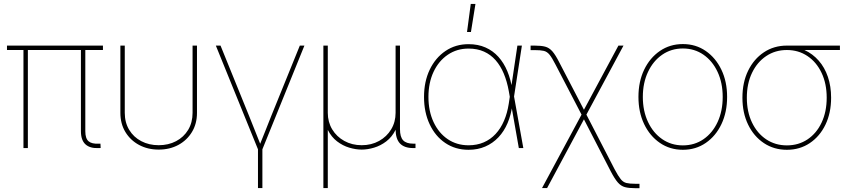

<svg xmlns="http://www.w3.org/2000/svg" viewBox="-20 -755 4318 979"><path d="M483.9 0Q439.5 2.4 416 -18.8Q392.6 -40 392.6 -85.9V-510.7H415V-85.9Q415 -48.8 431.6 -34.7Q448.2 -20.5 483.4 -22.5Q486.3 -22.5 488 -22.5Q489.7 -22.5 492.2 -22.5L493.2 -0.5Q491.2 0 488.8 0Q486.3 0 483.9 0ZM99.6 0V-510.7H122.1V0ZM15.6 -500V-522.5H504.9V-500Z M789.1 7.8Q733.4 7.8 689.2 -15.9Q645 -39.6 619.4 -81.8Q593.8 -124 593.8 -179.7V-522.5H616.2V-179.7Q616.2 -130.4 638.7 -93Q661.1 -55.7 700.4 -35.2Q739.7 -14.6 789.1 -14.6Q838.9 -14.6 877.9 -35.2Q917 -55.7 939.5 -93Q961.9 -130.4 961.9 -179.7V-522.5H984.4V-179.7Q984.4 -124 958.7 -81.8Q933.1 -39.6 889.2 -15.9Q845.2 7.8 789.1 7.8Z M1297.4 11.2 1080.6 -522.5H1104.5L1250 -164.1Q1265.1 -127 1279.8 -89.4Q1294.4 -51.8 1309.6 -14.6H1303.7Q1318.8 -51.8 1333.7 -89.4Q1348.6 -127 1363.3 -164.1L1508.8 -522.5H1532.2L1315.9 11.2ZM1295.4 204.1V-3.9H1317.9V204.1Z M1628.9 204.1V-522.5H1651.4V-179.7Q1651.4 -132.8 1673.8 -95.5Q1696.3 -58.1 1735.6 -36.4Q1774.9 -14.6 1824.2 -14.6Q1874 -14.6 1913.1 -36.4Q1952.1 -58.1 1974.6 -95.5Q1997.1 -132.8 1997.1 -179.7V-522.5H2019.5V-96.7Q2019.5 -56.6 2035.6 -39.6Q2051.8 -22.5 2086.9 -22.5H2098.6V0H2086.9Q2042 0 2019.5 -23.4Q1997.1 -46.9 1997.1 -96.7V-179.7H2014.6Q2014.6 -127.9 1996.6 -92Q1978.5 -56.2 1949.7 -34.2Q1920.9 -12.2 1887.7 -2.2Q1854.5 7.8 1824.2 7.8Q1793.9 7.8 1760.7 -2.2Q1727.5 -12.2 1698.7 -34.2Q1669.9 -56.2 1651.9 -92Q1633.8 -127.9 1633.8 -179.7H1651.4V204.1Z M2369.1 8.8Q2301.8 8.8 2250.5 -25.9Q2199.2 -60.5 2170.7 -121.6Q2142.1 -182.6 2142.1 -260.7Q2142.1 -338.9 2171.1 -399.7Q2200.2 -460.4 2251.5 -495.1Q2302.7 -529.8 2369.1 -529.8Q2417.5 -529.8 2455.6 -512.9Q2493.7 -496.1 2521.5 -465.1Q2549.3 -434.1 2566.9 -391.8Q2584.5 -349.6 2592.3 -297.9H2598.1L2600.6 -265.6L2648.4 0H2625.5L2574.2 -291Q2565.4 -339.8 2548.8 -379.6Q2532.2 -419.4 2507.1 -448Q2481.9 -476.6 2447.8 -491.9Q2413.6 -507.3 2369.1 -507.3Q2309.6 -507.3 2263.2 -475.8Q2216.8 -444.3 2190.7 -388.7Q2164.6 -333 2164.6 -260.7Q2164.6 -188.5 2190.7 -132.6Q2216.8 -76.7 2262.9 -45.4Q2309.1 -14.2 2369.1 -14.2Q2412.1 -14.2 2446.5 -29.1Q2481 -43.9 2507.1 -72Q2533.2 -100.1 2550 -139.4Q2566.9 -178.7 2574.2 -226.6L2618.2 -522.5H2641.1L2600.6 -259.8L2598.6 -220.7H2592.8Q2585.9 -169.4 2568.1 -127.4Q2550.3 -85.4 2521.5 -54.9Q2492.7 -24.4 2454.3 -7.8Q2416 8.8 2369.1 8.8ZM2361.3 -591.8 2380.4 -734.9H2404.3L2381.3 -591.8Z M2743.7 204.1 2950.2 -179.7H2965.3L3113.8 107.9Q3132.3 142.6 3144.8 158.2Q3157.2 173.8 3173.8 178Q3190.4 182.1 3220.2 182.1H3240.7V204.6H3220.2Q3187 204.6 3166.7 199.2Q3146.5 193.8 3130.4 175.5Q3114.3 157.2 3094.2 118.7L2957.5 -146.5L2769.5 204.1ZM2951.7 -158.2 2812.5 -425.8Q2794.9 -460.4 2782.2 -476.1Q2769.5 -491.7 2752.9 -495.6Q2736.3 -499.5 2706.1 -499.5H2685.5V-522.5H2706.1Q2739.3 -522.5 2759.8 -517.1Q2780.3 -511.7 2796.4 -493.4Q2812.5 -475.1 2832 -436.5L2957.5 -195.3L3133.3 -522.5H3159.2L2963.4 -158.2Z M3461.9 8.8Q3396 8.8 3344.7 -26.4Q3293.5 -61.5 3264.4 -122.3Q3235.4 -183.1 3235.4 -260.7Q3235.4 -338.9 3264.4 -399.4Q3293.5 -460 3344.7 -495.1Q3396 -530.3 3461.9 -530.3Q3527.8 -530.3 3578.6 -495.1Q3629.4 -460 3658.4 -399.4Q3687.5 -338.9 3687.5 -260.7Q3687.5 -183.1 3658.7 -122.3Q3629.9 -61.5 3578.9 -26.4Q3527.8 8.8 3461.9 8.8ZM3461.9 -13.7Q3521.5 -13.7 3567.4 -45.4Q3613.3 -77.1 3639.2 -133.1Q3665 -189 3665 -260.7Q3665 -332.5 3638.9 -388.4Q3612.8 -444.3 3566.9 -476.1Q3521 -507.8 3461.9 -507.8Q3402.8 -507.8 3356.7 -476.1Q3310.5 -444.3 3284.2 -388.4Q3257.8 -332.5 3257.8 -260.7Q3257.8 -189 3284.2 -133.1Q3310.5 -77.1 3356.7 -45.4Q3402.8 -13.7 3461.9 -13.7Z M3992.2 8.8Q3926.3 8.8 3875 -25.4Q3823.7 -59.6 3794.7 -119.4Q3765.6 -179.2 3765.6 -256.8Q3765.6 -335 3794.7 -394.5Q3823.7 -454.1 3875 -488.3Q3926.3 -522.5 3992.2 -522.5H4262.7V-500H4051.8H3992.2Q3933.1 -500 3887 -469.2Q3840.8 -438.5 3814.5 -383.5Q3788.1 -328.6 3788.1 -256.8Q3788.1 -185.1 3814.5 -130.1Q3840.8 -75.2 3887 -44.4Q3933.1 -13.7 3992.2 -13.7Q4051.8 -13.7 4097.7 -44.4Q4143.6 -75.2 4169.4 -130.1Q4195.3 -185.1 4195.3 -256.8Q4195.3 -328.6 4169.2 -383.5Q4143.1 -438.5 4097.2 -469.2Q4051.3 -500 3992.2 -500V-518.6Q4041.5 -518.6 4082.8 -499.5Q4124 -480.5 4154.5 -445.8Q4185.1 -411.1 4201.4 -363Q4217.8 -314.9 4217.8 -256.8Q4217.8 -179.2 4189 -119.4Q4160.2 -59.6 4109.1 -25.4Q4058.1 8.8 3992.2 8.8Z"/></svg>

Font: Inter 28pt Thin
Style: Regular
Weight: 250
Designer: Rasmus Andersson
Foundry: rsms
Version: Version 4.001;git-66647c0bb